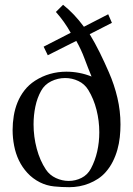

<svg xmlns="http://www.w3.org/2000/svg" viewBox="-20 -777 559 810"><path d="M181.6 -543.9 164.1 -580.1 278.3 -638.7Q252 -686 215.8 -726.6L246.1 -756.8Q293.5 -719.2 334 -664.1L436.5 -716.8L452.1 -680.7L358.4 -632.8Q380.9 -595.7 400.9 -555.2Q420.9 -514.6 439.5 -471.7Q462.4 -419.4 475.3 -364.3Q488.3 -309.1 488.3 -252Q488.3 -225.6 485.4 -198.2Q482.4 -170.9 475.1 -145Q467.8 -119.1 455.8 -95.2Q443.8 -71.3 425.8 -50.8Q411.6 -34.7 393.8 -22.9Q376 -11.2 356 -3.2Q335.9 4.9 314.7 8.8Q293.5 12.7 272.5 12.7Q240.2 12.7 208.5 9.5Q176.8 6.3 148.4 -7.8Q117.7 -23.4 95.7 -47.4Q73.7 -71.3 59.8 -100.3Q45.9 -129.4 39.6 -162.4Q33.2 -195.3 33.2 -228.5Q33.2 -258.3 38.1 -288.3Q43 -318.4 54.2 -345.7Q65.4 -373 83.5 -396.2Q101.6 -419.4 127.9 -436.5Q157.7 -455.6 190.9 -465.1Q224.1 -474.6 259.8 -474.6Q287.1 -474.6 314 -469.5Q340.8 -464.4 366.2 -454.1Q350.6 -492.2 336.4 -530.3Q322.3 -568.4 301.8 -604.5ZM254.9 -447.8Q224.1 -447.8 196 -434.1Q168 -420.4 153.3 -393.6Q136.7 -363.8 129.2 -327.4Q121.6 -291 121.6 -252.4Q121.6 -200.2 135 -149.9Q148.4 -99.6 173.8 -61.5Q189.5 -38.1 215.8 -25.9Q242.2 -13.7 270 -13.7Q298.3 -13.7 323.7 -26.4Q349.1 -39.1 363.3 -65.4Q381.3 -99.1 390.1 -138.2Q398.9 -177.2 398.9 -218.8Q398.9 -267.1 387.2 -313.5Q375.5 -359.9 352.5 -397.5Q336.9 -422.9 310.5 -435.3Q284.2 -447.8 254.9 -447.8Z"/></svg>

Font: Saysettha OT
Style: Regular
Weight: 400
Designer: John M. Durdin and Silvain Dupertuis
Foundry: Lao Script for Windows
Version: Version 2.000